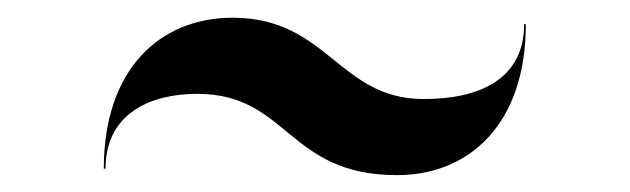

<svg xmlns="http://www.w3.org/2000/svg" viewBox="-20 -538 728 222"><path d="M208 -429.5C313.5 -429.5 312 -335.5 439 -335.5C523 -335.5 588 -395 588 -510H586C586 -445.5 533 -423.5 470 -423.5C371.5 -423.5 359 -517.5 249 -517.5C165 -517.5 100 -458 100 -343H102C102 -407.5 155 -429.5 208 -429.5Z"/></svg>

Font: Bodoni* 96pt Medium
Style: Regular
Weight: 500
Version: Version 2.3